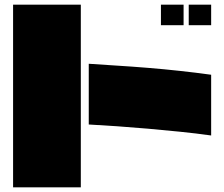

<svg xmlns="http://www.w3.org/2000/svg" viewBox="-20 -757 960 822"><path d="M766 -649H669V-737H766ZM884 -649H788V-737H884ZM326 45H36V-737H326ZM360 -484Q417 -480 481.5 -476Q546 -472 613.5 -466.5Q681 -461 750 -453.5Q819 -446 884 -437V-177Q820 -186 751 -193Q682 -200 614 -206Q546 -212 481 -216.5Q416 -221 360 -224Z"/></svg>

Font: ChangwonDangamAsac Bold
Style: Regular
Weight: 700
Designer: Choi Chi-young, Lee Youngbeen, Kim Jungjin, Yoon Jihee, Han Dohee
Foundry: YoonDesign Inc.
Version: Version 1.010;Build 20210623